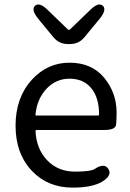

<svg xmlns="http://www.w3.org/2000/svg" viewBox="-20 -843 594 876"><path d="M311 13Q199 13 127 -62Q51 -141 51 -269.5Q51 -398 126 -480Q197 -557 297.5 -557Q398 -557 455 -488.5Q512 -420 512 -329Q512 -302 510 -276Q508 -250 457 -250H147Q142 -250 142 -245Q146 -163 195.5 -111.5Q245 -60 322 -60Q394 -60 412 -72Q455 -101 474 -73Q493 -44 449 -16Q404 13 311 13ZM142 -321Q141 -316 146 -316H427Q432 -316 432 -321Q432 -397 396.5 -440.5Q361 -484 297 -484Q237 -484 194 -440Q149 -393 142 -321ZM290 -642Q249 -642 223 -674L153 -759Q121 -799 140 -817Q160 -834 196 -799L281 -717Q292 -706 294.5 -706Q297 -706 308 -717L393 -799Q429 -834 449 -817Q468 -799 436 -759L366 -674Q340 -642 299 -642Z"/></svg>

Font: Resource Han Rounded HK
Style: Regular
Weight: 400
Designer: Cyano Hao (round all glyphs); Ryoko NISHIZUKA  (kana, bopomofo & ideographs); Paul D. Hunt (Latin, Greek & Cyrillic); Sa
Foundry: Cyano Hao
Version: 0.990